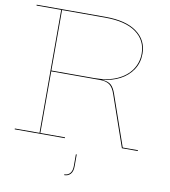

<svg xmlns="http://www.w3.org/2000/svg" viewBox="-101 -838 1009 1141"><g transform="rotate(10 403.5 -267.5)"><path d="M770 -5V0H674L567 -308Q554 -347 533 -362Q512 -377 474 -377H181V-5H330V0H27V-5H176V-747H27V-752H442Q566 -752 631.5 -704Q697 -656 697 -574Q697 -520 669.5 -478Q642 -436 594.5 -411Q547 -386 489 -381V-380Q526 -377 543 -361Q560 -345 572 -310L678 -5ZM692 -574Q692 -654 628 -700.5Q564 -747 442 -747H181V-382H441Q520 -382 576.5 -407.5Q633 -433 662.5 -476.5Q692 -520 692 -574ZM416 83V154Q416 185 402 201Q388 217 364 217V212Q386 212 398.5 197Q411 182 411 154V83Z"/></g></svg>

Font: Hepta Slab Hairline
Style: Regular
Weight: 400
Designer: Michael LaGattuta
Foundry: Michael LaGattuta
Version: Version 1.100; ttfautohint (v1.8) -l 8 -r 50 -G 200 -x 14 -D